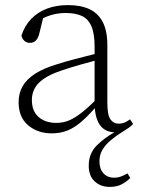

<svg xmlns="http://www.w3.org/2000/svg" viewBox="-20 -510 557 753"><path d="M183 13Q128 13 90.5 -18.5Q53 -50 53 -109Q53 -144 68.5 -171.5Q84 -199 118 -221Q152 -243 207 -259Q235 -268 263.5 -275.5Q292 -283 319.5 -290Q347 -297 374 -304V-278Q336 -268 295.5 -256.5Q255 -245 217 -232Q176 -218 151 -200.5Q126 -183 115.5 -162.5Q105 -142 105 -118Q105 -74 131.5 -51Q158 -28 201 -28Q228 -28 251.5 -38Q275 -48 302.5 -70Q330 -92 366 -128L371 -86H352Q324 -54 298.5 -32Q273 -10 245.5 1.5Q218 13 183 13ZM410 223Q375 223 351.5 201.5Q328 180 328 140Q328 92 359.5 60.5Q391 29 434 6V12Q433 11 431 10Q429 9 428 9Q391 7 372 -19.5Q353 -46 351 -98V-101V-326Q351 -378 338.5 -407Q326 -436 301 -447.5Q276 -459 237 -459Q207 -459 179 -450.5Q151 -442 123 -424L152 -451L133 -374Q128 -358 119.5 -350Q111 -342 97 -342Q84 -342 75.5 -350Q67 -358 64 -370Q76 -408 101.5 -435Q127 -462 164 -476Q201 -490 246 -490Q297 -490 331 -474Q365 -458 383 -423.5Q401 -389 401 -333V-108Q401 -59 413 -42Q425 -25 446 -25Q458 -25 468.5 -29.5Q479 -34 490 -42L502 -24Q494 -15 484.5 -8.5Q475 -2 462 6Q436 22 415 39.5Q394 57 382 77Q370 97 370 122Q370 153 386 170Q402 187 427 187Q441 187 453.5 182.5Q466 178 480 170L491 188Q475 204 456 213.5Q437 223 410 223Z"/></svg>

Font: Source Serif 4 18pt Light
Style: Regular
Weight: 300
Designer: Frank Grießhammer
Foundry: Adobe Systems Incorporated
Version: Version 4.004;hotconv 1.0.116;makeotfexe 2.5.65601